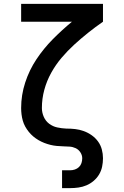

<svg xmlns="http://www.w3.org/2000/svg" viewBox="-20 -755 640 990"><path d="M300 215V123H342Q354 123 366 119Q378 115 387 106.5Q396 98 400 86Q404 74 404 61Q404 45 394.5 30.5Q385 16 370 9Q355 2 338.5 1Q322 0 305.5 -0.5Q289 -1 272.5 -2.5Q256 -4 240 -8Q224 -12 208.5 -18Q193 -24 178.5 -32.5Q164 -41 151.5 -51.5Q139 -62 128.5 -75Q118 -88 110 -102.5Q102 -117 97.5 -133Q93 -149 91 -165.5Q89 -182 89 -198Q89 -265 110 -329.5Q131 -394 168 -449.5Q205 -505 252 -552.5Q299 -600 351 -643H89V-735H511V-643Q472 -616 435 -586.5Q398 -557 363 -525Q328 -493 297.5 -457Q267 -421 244 -379.5Q221 -338 208.5 -292Q196 -246 196 -198Q196 -175 205.5 -153Q215 -131 233.5 -117Q252 -103 275 -98Q298 -93 321 -92H322Q345 -92 367.5 -89.5Q390 -87 412 -79Q434 -71 453 -57.5Q472 -44 485.5 -25.5Q499 -7 505 15.5Q511 38 511 61Q511 83 506.5 104.5Q502 126 491 144.5Q480 163 463 177.5Q446 192 426 200.5Q406 209 384.5 212Q363 215 342 215Z"/></svg>

Font: Iosevka Etoile Semibold
Style: Regular
Weight: 600
Designer: Belleve Invis
Foundry: Belleve Invis
Version: Version 22.1.2; ttfautohint (v1.8.4)